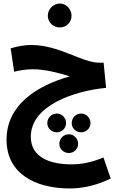

<svg xmlns="http://www.w3.org/2000/svg" viewBox="-20 -793 651 1084"><path d="M318 -638C354 -638 384 -667 384 -704C384 -741 354 -773 318 -773C280 -773 250 -741 250 -704C250 -667 280 -638 318 -638ZM374 271C439 271 519 257 605 215L564 96C502 122 445 135 384 135C263 135 154 96 154 -21C154 -198 400 -280 579 -297L565 -439H541C441 -439 316 -539 156 -539C117 -539 77 -531 40 -520L60 -388C91 -396 129 -402 165 -402C236 -402 313 -381 374 -362C192 -310 17 -204 17 -4C17 188 180 271 374 271ZM301 -46C329 -46 353 -69 353 -98C353 -128 329 -152 301 -152C271 -152 247 -128 247 -98C247 -69 271 -46 301 -46ZM438 -46C467 -46 491 -69 491 -98C491 -128 467 -152 438 -152C408 -152 385 -128 385 -98C385 -69 408 -46 438 -46ZM369 71C397 71 421 48 421 19C421 -11 397 -35 369 -35C339 -35 315 -11 315 19C315 48 339 71 369 71Z"/></svg>

Font: Noto Sans Arabic UI Cn
Style: Bold
Weight: 700
Width: 3
Designer: Monotype Design Team, Nadine Chahine and Nizar Qandah
Foundry: Monotype Imaging Inc.
Version: Version 2.010